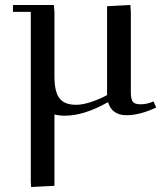

<svg xmlns="http://www.w3.org/2000/svg" viewBox="-20 -459 669 773"><path d="M32.2 -411.1V-439H196.8L199.2 -411.1V-150.9Q199.2 -89.4 219.5 -63.2Q239.7 -37.1 286.1 -37.1Q314.5 -37.1 350.8 -49.8Q387.2 -62.5 411.1 -76.2V-434.1L504.9 -439L506.8 -411.1V-86.9Q506.8 -59.1 514.9 -49.1Q522.9 -39.1 545.9 -39.1Q572.3 -39.1 598.1 -50.8L608.9 -25.9Q541.5 4.9 490.2 4.9Q430.2 4.9 415 -47.9Q318.8 6.8 241.2 6.8Q219.7 6.8 199.2 2V289.1L105 293.9L104 269V-411.1Z"/></svg>

Font: Dehuti Alt
Style: Bold
Weight: 700
Version: Version 1.2